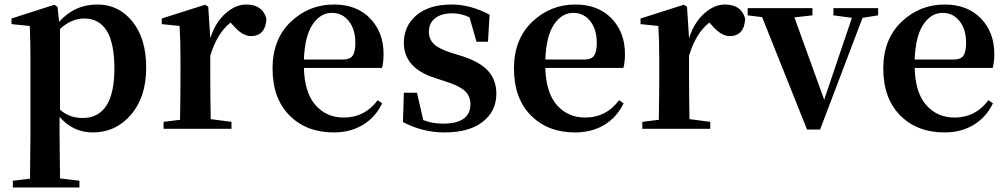

<svg xmlns="http://www.w3.org/2000/svg" viewBox="-20 -571 4467 851"><path d="M246 -443V-85Q287 -48 346 -48Q487 -48 487 -268Q487 -489 353 -489Q297 -489 246 -443ZM235 -540 242 -474Q310 -551 412 -551Q506 -551 567 -475.5Q628 -400 628 -271Q628 -141 560.5 -62.5Q493 16 391 16Q304 16 244 -53V16Q244 76 246 220L332 230V260H37V230L113 221Q115 77 115 16V-306Q115 -384 112 -456L31 -464V-489L221 -550Z M903 -541 912 -402Q935 -472 979.5 -511.5Q1024 -551 1071 -551Q1145 -551 1161 -487Q1156 -411 1092 -411Q1054 -411 1013 -459L1002 -471Q942 -424 912 -324V-235Q912 -157 914 -43L1006 -31V0H705V-31L778 -40Q780 -154 780 -235V-307Q780 -392 776 -456L697 -464V-489L889 -550Z M1327 -307H1498Q1531 -307 1543 -324Q1555 -341 1555 -381Q1555 -441 1526 -477.5Q1497 -514 1451 -514Q1400 -514 1365.5 -462.5Q1331 -411 1327 -307ZM1673 -270H1327Q1330 -160 1378.5 -105Q1427 -50 1504 -50Q1597 -50 1654 -127L1674 -113Q1644 -51 1588.5 -17.5Q1533 16 1459 16Q1338 16 1263 -59.5Q1188 -135 1188 -268Q1188 -397 1268.5 -474Q1349 -551 1460 -551Q1561 -551 1620.5 -489.5Q1680 -428 1680 -332Q1680 -294 1673 -270Z M1980 -337 2032 -321Q2110 -295 2145 -255Q2180 -215 2180 -156Q2180 -78 2119.5 -31Q2059 16 1951 16Q1853 16 1766 -30L1770 -160H1828L1856 -39Q1894 -23 1943 -23Q2065 -23 2065 -109Q2065 -143 2043 -165.5Q2021 -188 1964 -207L1909 -225Q1770 -269 1770 -381Q1770 -456 1826 -503.5Q1882 -551 1982 -551Q2065 -551 2150 -506L2143 -386H2092L2061 -494Q2025 -512 1985 -512Q1936 -512 1908.5 -490Q1881 -468 1881 -431Q1881 -398 1902.5 -376.5Q1924 -355 1980 -337Z M2397 -307H2568Q2601 -307 2613 -324Q2625 -341 2625 -381Q2625 -441 2596 -477.5Q2567 -514 2521 -514Q2470 -514 2435.5 -462.5Q2401 -411 2397 -307ZM2743 -270H2397Q2400 -160 2448.5 -105Q2497 -50 2574 -50Q2667 -50 2724 -127L2744 -113Q2714 -51 2658.5 -17.5Q2603 16 2529 16Q2408 16 2333 -59.5Q2258 -135 2258 -268Q2258 -397 2338.5 -474Q2419 -551 2530 -551Q2631 -551 2690.5 -489.5Q2750 -428 2750 -332Q2750 -294 2743 -270Z M3025 -541 3034 -402Q3057 -472 3101.5 -511.5Q3146 -551 3193 -551Q3267 -551 3283 -487Q3278 -411 3214 -411Q3176 -411 3135 -459L3124 -471Q3064 -424 3034 -324V-235Q3034 -157 3036 -43L3128 -31V0H2827V-31L2900 -40Q2902 -154 2902 -235V-307Q2902 -392 2898 -456L2819 -464V-489L3011 -550Z M3872 -535V-503L3803 -492L3615 3H3557L3358 -495L3294 -503V-535H3581V-503L3501 -494L3633 -129L3756 -492L3674 -503V-535Z M4034 -307H4205Q4238 -307 4250 -324Q4262 -341 4262 -381Q4262 -441 4233 -477.5Q4204 -514 4158 -514Q4107 -514 4072.5 -462.5Q4038 -411 4034 -307ZM4380 -270H4034Q4037 -160 4085.5 -105Q4134 -50 4211 -50Q4304 -50 4361 -127L4381 -113Q4351 -51 4295.5 -17.5Q4240 16 4166 16Q4045 16 3970 -59.5Q3895 -135 3895 -268Q3895 -397 3975.5 -474Q4056 -551 4167 -551Q4268 -551 4327.5 -489.5Q4387 -428 4387 -332Q4387 -294 4380 -270Z"/></svg>

Font: Swei Spring CJKtc
Style: Bold
Weight: 700
Version: Version 1.021